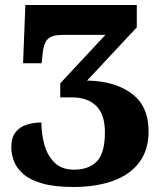

<svg xmlns="http://www.w3.org/2000/svg" viewBox="-20 -734 629 765"><path d="M273 11Q197 11 148.5 -3Q100 -17 73 -40.5Q46 -64 35.5 -92Q25 -120 25 -148Q25 -185 41.5 -206.5Q58 -228 85.5 -237Q113 -246 145 -246Q145 -200 157 -157Q169 -114 197.5 -86Q226 -58 275 -58Q334 -58 366 -91Q398 -124 398 -207Q398 -278 363.5 -312Q329 -346 267 -346H220V-402L400 -595H229Q187 -595 170.5 -578.5Q154 -562 150 -521L146 -482H72L81 -714H525V-625L327 -413Q438 -411 505 -361Q572 -311 572 -211Q572 -136 534.5 -86.5Q497 -37 429.5 -13Q362 11 273 11Z"/></svg>

Font: Noto Serif SemiCondensed Black
Style: Regular
Weight: 900
Width: 4
Designer: Monotype Design Team
Foundry: Monotype Imaging Inc.
Version: Version 2.014; ttfautohint (v1.8.4.7-5d5b)